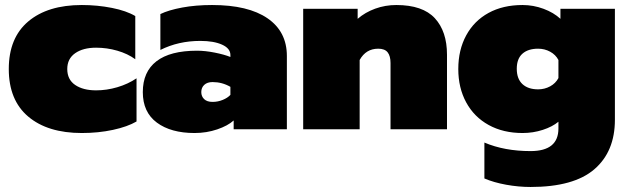

<svg xmlns="http://www.w3.org/2000/svg" viewBox="-20 -515 2505 765"><path d="M15 -240Q15 -364 92.5 -429.5Q170 -495 306 -495Q368 -495 426 -483.5Q484 -472 519 -451V-279Q489 -301 447.5 -313Q406 -325 363 -325Q311 -325 279.5 -303Q248 -281 248 -240Q248 -198 279.5 -176.5Q311 -155 363 -155Q405 -155 447.5 -167.5Q490 -180 524 -203V-31Q488 -10 430 2.5Q372 15 306 15Q170 15 92.5 -50.5Q15 -116 15 -240Z M549 -148Q549 -229 603.5 -271Q658 -313 765 -313Q797 -313 835 -305.5Q873 -298 898 -288V-296Q898 -322 865 -337Q832 -352 778 -352Q691 -352 619 -316V-459Q652 -475 706 -485Q760 -495 825 -495Q969 -495 1046 -442Q1123 -389 1123 -292V0H911V-35Q888 -14 845.5 0.5Q803 15 755 15Q661 15 605 -26.5Q549 -68 549 -148ZM898 -137V-169Q865 -188 827 -188Q806 -188 794 -177Q782 -166 782 -148Q782 -131 793.5 -120Q805 -109 827 -109Q848 -109 867.5 -117Q887 -125 898 -137Z M1188 -480H1405V-440Q1435 -466 1475 -480.5Q1515 -495 1559 -495Q1664 -495 1712.5 -442.5Q1761 -390 1761 -297V0H1536V-264Q1536 -292 1524.5 -306.5Q1513 -321 1487 -321Q1438 -321 1413 -276V0H1188Z M1910 196V53Q1990 87 2094 87Q2205 87 2205 -3V-30Q2181 -10 2142.5 2.5Q2104 15 2062 15Q1985 15 1927 -17Q1869 -49 1837.5 -107Q1806 -165 1806 -240Q1806 -316 1837.5 -374Q1869 -432 1926.5 -463.5Q1984 -495 2062 -495Q2105 -495 2145.5 -480Q2186 -465 2213 -440V-480H2430V-38Q2430 89 2348 159.5Q2266 230 2094 230Q2046 230 1996.5 221Q1947 212 1910 196ZM2205 -204V-276Q2194 -297 2172 -309Q2150 -321 2124 -321Q2084 -321 2061.5 -301Q2039 -281 2039 -241Q2039 -201 2061.5 -180Q2084 -159 2124 -159Q2150 -159 2172 -171Q2194 -183 2205 -204Z"/></svg>

Font: Prompt Black
Style: Regular
Weight: 900
Designer: Katatrad Team
Foundry: CadsonDemak
Version: Version 1.000